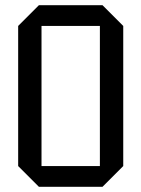

<svg xmlns="http://www.w3.org/2000/svg" viewBox="-20 -720 545 740"><path d="M50 -80V-620L130 -700H375L455 -620V-80L375 0H130ZM140 -620V-80H365V-620Z"/></svg>

Font: Tektur SemiCondensed
Style: Regular
Weight: 400
Width: 4
Designer: Adam Jagosz
Foundry: Adam Jagosz
Version: Version 1.005;gftools[0.9.30]